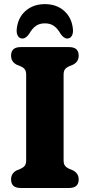

<svg xmlns="http://www.w3.org/2000/svg" viewBox="-20 -934 446 954"><path d="M296 -137.5Q296 -119.5 303 -110.5Q310 -101.5 323 -95.5L341.5 -88Q371 -73 371 -42.5Q371 0 323.5 0H82.5Q35 0 35 -42.5Q35 -73.5 64 -88L82.5 -95.5Q96 -101.5 103 -110.5Q110 -119.5 110 -137.5V-562.5Q110 -580.5 103.2 -589.5Q96.5 -598.5 83 -604.5L64 -612Q35 -626.5 35 -657.5Q35 -700 82.5 -700H323.5Q371 -700 371 -657.5Q371 -626.5 341.5 -612L323 -604.5Q309.5 -598.5 302.8 -589.5Q296 -580.5 296 -562.5ZM203 -818Q176.5 -818 158.2 -805.2Q140 -792.5 125 -766Q108.5 -742.5 92 -742.5Q77 -742.5 69.2 -755Q61.5 -767.5 63 -787.5Q68 -845 106.2 -879.2Q144.5 -913.5 203 -913.5Q261.5 -913.5 299.5 -879.2Q337.5 -845 342.5 -787.5Q344 -767.5 336.2 -755Q328.5 -742.5 313.5 -742.5Q297.5 -742.5 281 -766Q266 -792.5 247.8 -805.2Q229.5 -818 203 -818Z"/></svg>

Font: Fraunces 72pt SuperSoft
Style: Bold
Weight: 700
Version: Version 1.000;[0bf87f6ff]